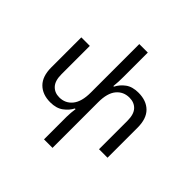

<svg xmlns="http://www.w3.org/2000/svg" viewBox="-244 -972 1419 1419"><g transform="rotate(45 465.5 -262.0)"><path d="M670 -502Q753 -502 800.5 -455Q848 -408 848 -314V0H759V-297Q759 -365 729 -397Q699 -429 649 -429Q586 -429 547.5 -382.5Q509 -336 509 -241V236H420V-1Q420 -22 422 -43.5Q424 -65 427 -87H420Q401 -49 361.5 -19.5Q322 10 259 10Q177 10 129.5 -37.5Q82 -85 82 -178V-492H171V-195Q171 -128 201 -95.5Q231 -63 280 -63Q343 -63 381.5 -110.5Q420 -158 420 -252V-760H509V-508Q509 -483 508 -457Q507 -431 504 -405H510Q530 -445 568.5 -473.5Q607 -502 670 -502Z"/></g></svg>

Font: Go Noto Kurrent-Regular
Style: Regular
Weight: 400
Designer: Monotype Design Team
Foundry: Monotype Imaging Inc.
Version: Version 2.012; ttfautohint (v1.8.4.7-5d5b)